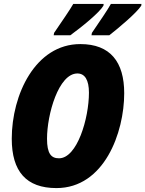

<svg xmlns="http://www.w3.org/2000/svg" viewBox="-20 -950 742 980"><path d="M449 -782 447 -770H538C589 -810 677 -884 701 -921L702 -930H546C529 -899 491 -844 449 -782ZM256 -782 254 -770H339C398 -813 487 -885 508 -921L509 -930H354C337 -900 299 -845 256 -782ZM268 10C512 10 614 -273 614 -474C614 -634 543 -725 390 -725C160 -725 40 -466 40 -242C40 -75 114 10 268 10ZM281 -142C241 -142 220 -166 220 -242C220 -366 279 -575 375 -575C413 -575 434 -542 434 -477C434 -346 374 -142 281 -142Z"/></svg>

Font: Noto Sans Condensed Black
Style: Italic
Weight: 900
Width: 3
Italic angle: -12°
Designer: Monotype Design Team
Foundry: Monotype Imaging Inc.
Version: Version 2.013